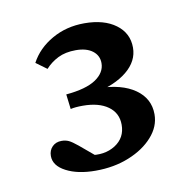

<svg xmlns="http://www.w3.org/2000/svg" viewBox="-48 -512 409 409"><g transform="rotate(-10 156.5 -307.5)"><path d="M163.6 -323.2Q214.8 -322.3 243.7 -302Q272.5 -281.7 272.5 -247.6Q272.5 -221.2 252.9 -199.2Q233.4 -177.2 200.9 -164.1Q168.5 -150.9 128.4 -150.9Q89.8 -150.9 64.7 -164.1Q39.6 -177.2 39.6 -198.2Q39.6 -210.4 47.4 -218.3Q55.2 -226.1 67.4 -226.1Q76.2 -226.1 83 -222.9Q89.8 -219.7 101.6 -210L140.1 -177.7L119.6 -186Q152.8 -179.7 176.3 -194.6Q199.7 -209.5 199.7 -237.8Q199.7 -263.2 179.7 -277.6Q159.7 -292 125 -292Q108.9 -292 98.6 -289.6L94.7 -321.8Q138.2 -325.7 159.2 -339.8Q180.2 -354 180.2 -374.5Q180.2 -391.1 167 -401.1Q153.8 -411.1 130.9 -411.1Q108.4 -411.1 92.3 -403.1Q76.2 -395 64.9 -382.3L41.5 -399.4Q57.1 -428.7 88.4 -446.5Q119.6 -464.4 158.7 -464.4Q201.2 -464.4 226.6 -445.6Q252 -426.8 252 -395.5Q252 -366.2 225.8 -344.7Q199.7 -323.2 152.3 -313.5Z"/></g></svg>

Font: Lateef
Style: Regular
Weight: 400
Designer: SIL International
Foundry: SIL International
Version: Version 4.200